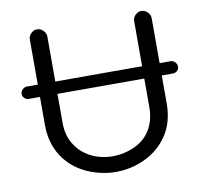

<svg xmlns="http://www.w3.org/2000/svg" viewBox="-77 -766 914 855"><g transform="rotate(-10 380.0 -338.5)"><path d="M705.1 -438.5H655.3V-641.6Q655.3 -657.2 643.1 -669.4Q630.9 -681.6 615.2 -681.6Q604.5 -681.6 598.6 -677.7Q576.2 -664.1 576.2 -641.6V-438.5H183.6V-641.6Q183.6 -657.2 171.4 -669.4Q159.2 -681.6 143.6 -681.6Q132.8 -681.6 127 -677.7Q104.5 -664.1 104.5 -641.6V-438.5H54.7Q43.9 -438.5 35.2 -429.7Q26.4 -420.9 26.4 -410.2Q26.4 -398.4 34.7 -390.6Q43 -382.8 54.7 -382.8H104.5V-255.9Q104.5 -145.5 175.8 -74.2Q229.5 -21.5 312.5 -2.9Q345.7 4.9 379.9 4.9Q451.2 4.9 513.7 -25.4Q576.2 -54.7 615.2 -112.3Q655.3 -171.9 655.3 -255.9V-382.8H705.1Q717.8 -382.8 725.6 -390.6Q733.4 -398.4 733.4 -409.7Q733.4 -420.9 724.6 -429.7Q715.8 -438.5 705.1 -438.5ZM576.2 -382.8V-252.9Q576.2 -171.9 526.4 -121.1Q504.9 -100.6 479.5 -88.9Q430.7 -66.4 378.9 -66.4Q309.6 -66.4 257.8 -102.5Q229.5 -122.1 211.9 -150.4Q183.6 -191.4 183.6 -252.9V-382.8Z"/></g></svg>

Font: FakePearl
Style: Light
Weight: 350
Version: Version 1.2